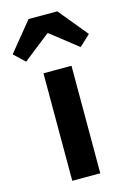

<svg xmlns="http://www.w3.org/2000/svg" viewBox="-173 -905 651 966"><g transform="rotate(-15 152.5 -421.5)"><path d="M79 0V-560H225V0ZM-46 -692 77 -843H227L351 -692L294 -639L154 -749H150L10 -639Z"/></g></svg>

Font: Noto Sans Korean Bold
Style: Bold
Weight: 700
Designer: Ryoko NISHIZUKA  (kana & ideographs); Paul D. Hunt (Latin, Greek & Cyrillic); Wenlong ZHANG  (bopomofo); Sandoll Communi
Foundry: Adobe Systems Incorporated
Version: Version 1.000;PS 1;hotconv 1.0.78;makeotf.lib2.5.61930